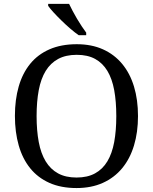

<svg xmlns="http://www.w3.org/2000/svg" viewBox="-20 -951 782 981"><path d="M685.1 -357.9Q685.1 -275.4 664.6 -207.5Q644 -139.6 604 -91.3Q564 -43 505.4 -16.6Q446.8 9.8 371.1 9.8Q291.5 9.8 232.4 -16.6Q173.3 -43 134.3 -91.3Q95.2 -139.6 75.7 -207.8Q56.2 -275.9 56.2 -358.9Q56.2 -441.9 75.7 -509.5Q95.2 -577.1 134.3 -625Q173.3 -672.9 232.9 -699Q292.5 -725.1 372.1 -725.1Q447.8 -725.1 505.9 -699Q564 -672.9 604 -624.8Q644 -576.7 664.6 -509Q685.1 -441.4 685.1 -357.9ZM167 -357.9Q167 -283.7 178 -225.3Q189 -167 213.4 -126.7Q237.8 -86.4 276.6 -65.2Q315.4 -43.9 371.1 -43.9Q426.8 -43.9 465.6 -65.2Q504.4 -86.4 528.6 -126.7Q552.7 -167 563.5 -225.3Q574.2 -283.7 574.2 -357.9Q574.2 -432.1 563.5 -490.5Q552.7 -548.8 528.6 -588.9Q504.4 -628.9 466.1 -649.9Q427.7 -670.9 372.1 -670.9Q316.4 -670.9 277.3 -649.9Q238.3 -628.9 213.6 -588.9Q189 -548.8 178 -490.5Q167 -432.1 167 -357.9ZM420.4 -771H382.3Q362.3 -784.7 338.9 -804.9Q315.4 -825.2 293.5 -846.7Q271.5 -868.2 253.4 -887.9Q235.4 -907.7 226.1 -920.9V-931.2H333Q340.8 -914.6 351.3 -894.8Q361.8 -875 373.5 -855.2Q385.3 -835.4 397.5 -816.9Q409.7 -798.3 420.4 -784.2Z"/></svg>

Font: Sahl Naskh
Style: Regular
Weight: 400
Designer: Pascal Zoghbi
Version: Version 1.001